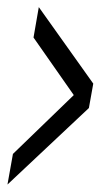

<svg xmlns="http://www.w3.org/2000/svg" viewBox="-54 -506 291 527"><path d="M-33.5 0.5 190 -209.5 202 -276.5 52.5 -486.5 38 -403 148.5 -245 -18.5 -83.5Z"/></svg>

Font: Anybody ExtraCondensed
Style: Italic
Weight: 400
Width: 2
Italic angle: -10°
Version: Version 1.113;gftools[0.9.25]